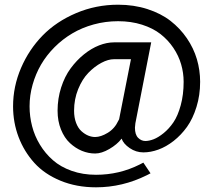

<svg xmlns="http://www.w3.org/2000/svg" viewBox="-20 -652 932 824"><path d="M36.1 -195.8Q36.1 -280.8 70.3 -360.4Q104.5 -439.9 163.1 -499.8Q221.7 -559.6 306.6 -595.7Q391.6 -631.8 486.8 -631.8Q554.7 -631.8 612.8 -613Q670.9 -594.2 711.9 -562.3Q752.9 -530.3 782 -487.8Q811 -445.3 825 -397.9Q838.9 -350.6 838.9 -300.8Q838.9 -243.2 823.2 -192.9Q807.6 -142.6 782.5 -107.4Q757.3 -72.3 725.1 -47.1Q692.9 -22 659.7 -10Q626.5 2 595.2 2Q563.5 2 536.4 -16.6Q509.3 -35.2 502 -57.1Q482.4 -31.7 449.2 -12.5Q416 6.8 388.2 6.8Q359.4 6.8 331.5 -4.6Q303.7 -16.1 280 -38.1Q256.3 -60.1 241.7 -96.2Q227.1 -132.3 227.1 -176.8Q227.1 -229 242.4 -276.6Q257.8 -324.2 283.2 -358.6Q308.6 -393.1 340.3 -418.7Q372.1 -444.3 405.3 -457.3Q438.5 -470.2 469.2 -470.2H628.9L561 -123Q559.1 -109.4 559.1 -104Q559.1 -74.2 572.8 -60.5Q586.4 -46.9 604 -46.9Q619.6 -46.9 639.4 -54.4Q659.2 -62 682.4 -80.8Q705.6 -99.6 724.4 -127.2Q743.2 -154.8 755.6 -200.2Q768.1 -245.6 768.1 -300.8Q768.1 -339.4 757.3 -376.2Q746.6 -413.1 723.9 -446.8Q701.2 -480.5 668.7 -505.9Q636.2 -531.2 589.4 -546.1Q542.5 -561 486.8 -561Q432.6 -561 382.1 -547.1Q331.5 -533.2 290 -508.5Q248.5 -483.9 214.1 -449.5Q179.7 -415 156.2 -374.8Q132.8 -334.5 119.9 -288.6Q106.9 -242.7 106.9 -195.8Q106.9 -152.3 117.7 -110.6Q128.4 -68.8 151.4 -31Q174.3 6.8 207.3 35.6Q240.2 64.5 287.8 81.3Q335.4 98.1 392.1 98.1Q491.7 98.1 579.1 54.2L595.2 45.9L626 91.8L609.9 100.1Q505.4 151.9 392.1 151.9Q308.1 151.9 239.5 123.5Q170.9 95.2 127.2 46.9Q83.5 -1.5 59.8 -63.7Q36.1 -126 36.1 -195.8ZM491.2 -140.1 542 -397.9H469.2Q444.3 -397.9 415 -382.3Q385.7 -366.7 359.4 -339.6Q333 -312.5 315.4 -269.3Q297.9 -226.1 297.9 -176.8Q297.9 -147.5 306.6 -124.5Q315.4 -101.6 329.6 -88.9Q343.8 -76.2 358.6 -70.1Q373.5 -64 388.2 -64Q412.6 -64 442.4 -82Q472.2 -100.1 487.8 -133.8Z"/></svg>

Font: Rawengulk
Style: Bold
Weight: 700
Version: Version 0.92